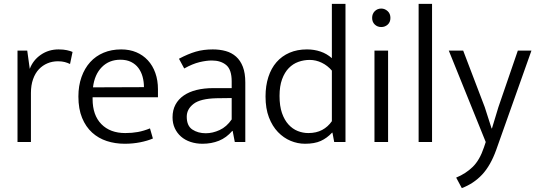

<svg xmlns="http://www.w3.org/2000/svg" viewBox="-20 -730 2761 987"><path d="M70 0V-470H120L133 -376Q150 -421 190 -448.5Q230 -476 281 -476Q306 -476 324 -472Q342 -468 353 -463L340 -401Q328 -407 313 -411Q298 -415 278 -415Q249 -415 224 -404.5Q199 -394 180 -374Q161 -354 150 -323Q139 -292 139 -252V0Z M792 -230H456V-221Q456 -138 501 -92Q546 -46 624 -46Q659 -46 689 -51.5Q719 -57 751 -70L766 -18Q738 -6 700.5 1.5Q663 9 621 9Q572 9 529 -5Q486 -19 453.5 -48.5Q421 -78 402 -124Q383 -170 383 -234Q383 -289 399 -334Q415 -379 443.5 -410.5Q472 -442 512.5 -459Q553 -476 603 -476Q646 -476 680.5 -461.5Q715 -447 740 -420Q765 -393 778.5 -355Q792 -317 792 -271ZM720 -282Q720 -310 713 -335.5Q706 -361 691.5 -380.5Q677 -400 654 -411.5Q631 -423 599 -423Q541 -423 503.5 -385Q466 -347 458 -281Z M900 -428Q947 -453 986.5 -464.5Q1026 -476 1074 -476Q1110 -476 1140.5 -467.5Q1171 -459 1193.5 -439Q1216 -419 1228.5 -386.5Q1241 -354 1241 -306V0H1187L1176 -57H1174Q1144 -22 1105.5 -6.5Q1067 9 1021 9Q988 9 959.5 -0.5Q931 -10 910.5 -28Q890 -46 878.5 -71Q867 -96 867 -127Q867 -164 882 -192Q897 -220 924.5 -239Q952 -258 990.5 -267.5Q1029 -277 1076 -277H1171V-312Q1171 -372 1143 -395.5Q1115 -419 1069 -419Q1041 -419 1005.5 -410.5Q970 -402 927 -378ZM1171 -226 1093 -225Q1010 -223 975 -196Q940 -169 940 -130Q940 -83 969 -64Q998 -45 1038 -45Q1073 -45 1109 -61.5Q1145 -78 1171 -116Z M1686 -710H1756V0H1698L1689 -48H1687Q1661 -20 1629 -5.5Q1597 9 1548 9Q1510 9 1474 -6Q1438 -21 1409 -51Q1380 -81 1362.5 -126.5Q1345 -172 1345 -234Q1345 -289 1359.5 -334Q1374 -379 1401.5 -410.5Q1429 -442 1468.5 -459Q1508 -476 1558 -476Q1595 -476 1627.5 -465Q1660 -454 1686 -431ZM1686 -367Q1664 -393 1634 -407.5Q1604 -422 1572 -422Q1542 -422 1514 -412Q1486 -402 1464.5 -380Q1443 -358 1430 -322.5Q1417 -287 1417 -237Q1417 -185 1429.5 -149Q1442 -113 1463 -90Q1484 -67 1510.5 -56.5Q1537 -46 1565 -46Q1606 -46 1636 -62Q1666 -78 1686 -107Z M1905 0V-470H1975V0ZM1940 -591Q1920 -591 1906.5 -604Q1893 -617 1893 -638Q1893 -659 1906.5 -672.5Q1920 -686 1940 -686Q1958 -686 1972.5 -673Q1987 -660 1987 -638Q1987 -616 1973 -603.5Q1959 -591 1940 -591Z M2132 0V-710H2201V0Z M2287 -470H2361L2472 -179L2507 -70H2509L2542 -179L2642 -470H2712L2531 40Q2502 121 2458.5 167.5Q2415 214 2354 237L2325 183Q2374 163 2410 128Q2446 93 2468 27L2477 0Z"/></svg>

Font: Mukta Mahee Light
Style: Regular
Weight: 300
Designer: Shuchita Grover, Noopur Datye, Girish Dalvi, Yashodeep Gholap
Foundry: Ek Type
Version: Version 2.538;PS 1.000;hotconv 16.6.51;makeotf.lib2.5.65220;